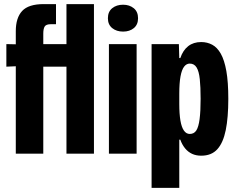

<svg xmlns="http://www.w3.org/2000/svg" viewBox="-20 -749 1157 936"><path d="M57 0V-426L11 -424V-534L57 -533V-597Q57 -662 88 -695.5Q119 -729 193 -729H253V-631H228Q205 -631 198 -620Q191 -609 191 -585V-534H304V-729H438V0H304V-424H191V0Z M511 0V-534H646V0ZM580 -595Q548 -595 527 -612Q506 -629 506 -660Q506 -692 527 -709Q548 -726 580 -726Q611 -726 632 -709Q653 -692 653 -660Q653 -629 632.5 -612Q612 -595 580 -595Z M719 167V-534H852L854 -466H859Q872 -504 897.5 -524Q923 -544 961 -544Q990 -544 1014.5 -531Q1039 -518 1056.5 -487Q1074 -456 1083.5 -402.5Q1093 -349 1093 -267Q1093 -176 1080.5 -114.5Q1068 -53 1039.5 -21.5Q1011 10 961 10Q936 10 916.5 1Q897 -8 882.5 -25.5Q868 -43 859 -68H854V167ZM905 -96Q926 -96 937 -113Q948 -130 953 -168Q958 -206 958 -267Q958 -325 954 -363Q950 -401 938.5 -420Q927 -439 905 -439Q889 -439 877.5 -424Q866 -409 860 -376.5Q854 -344 854 -292V-242Q854 -194 859.5 -161.5Q865 -129 876.5 -112.5Q888 -96 905 -96Z"/></svg>

Font: Mona Sans Condensed
Style: Bold
Weight: 700
Width: 3
Designer: Deni Anggara
Foundry: GitHub
Version: Version 2.000